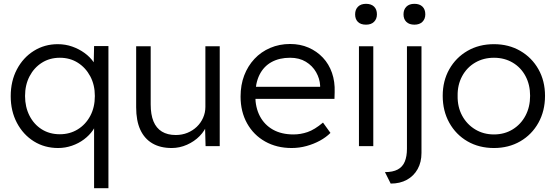

<svg xmlns="http://www.w3.org/2000/svg" viewBox="-20 -764 2906 1004"><path d="M472 220V-128L488 -137Q484 -109 465.5 -82.5Q447 -56 419 -35Q391 -14 356 -2Q321 10 284 10Q213 10 157 -25Q101 -60 68.5 -121.5Q36 -183 36 -261Q36 -340 68.5 -401.5Q101 -463 157 -498Q213 -533 282 -533Q322 -533 357.5 -520.5Q393 -508 422 -487Q451 -466 470 -438.5Q489 -411 493 -381L469 -387L472 -523H547V220ZM476 -262Q476 -320 452 -365Q428 -410 387 -436Q346 -462 293 -462Q240 -462 199 -436Q158 -410 134.5 -365Q111 -320 111 -262Q111 -205 134 -159.5Q157 -114 198 -88Q239 -62 293 -62Q345 -62 386.5 -87.5Q428 -113 452 -158Q476 -203 476 -262Z M692 -203V-522H768V-218Q768 -165 782.5 -129.5Q797 -94 826.5 -76Q856 -58 899 -58Q932 -58 960 -69.5Q988 -81 1009 -101Q1030 -121 1042 -148Q1054 -175 1054 -205V-522H1129V0H1055L1052 -110L1064 -116Q1052 -81 1024 -52.5Q996 -24 957.5 -7Q919 10 878 10Q818 10 776.5 -14.5Q735 -39 713.5 -86Q692 -133 692 -203Z M1238 -259Q1238 -320 1257 -369.5Q1276 -419 1310.5 -456Q1345 -493 1393 -513.5Q1441 -534 1497 -534Q1550 -534 1593.5 -515Q1637 -496 1668.5 -462.5Q1700 -429 1716 -383Q1732 -337 1730 -282L1729 -247H1294L1283 -310H1672L1654 -293V-317Q1652 -353 1633 -386.5Q1614 -420 1579.5 -441Q1545 -462 1497 -462Q1441 -462 1400 -439.5Q1359 -417 1337 -373Q1315 -329 1315 -264Q1315 -202 1339 -156.5Q1363 -111 1407.5 -86Q1452 -61 1515 -61Q1552 -61 1588.5 -73.5Q1625 -86 1669 -123L1708 -69Q1685 -46 1653 -28.5Q1621 -11 1583 -0.5Q1545 10 1505 10Q1427 10 1366.5 -24Q1306 -58 1272 -119Q1238 -180 1238 -259Z M1857 0V-522H1932V0ZM1837 -689Q1837 -714 1852 -729Q1867 -744 1894 -744Q1921 -744 1936 -729.5Q1951 -715 1951 -689Q1951 -665 1936 -650Q1921 -635 1894 -635Q1866 -635 1851.5 -649.5Q1837 -664 1837 -689Z M1993 136Q2034 136 2059.5 122.5Q2085 109 2096.5 81.5Q2108 54 2108 14V-522H2184V36Q2184 84 2164 120Q2144 156 2108 176Q2072 196 2023 196ZM2090 -689Q2090 -714 2105 -729Q2120 -744 2147 -744Q2174 -744 2189 -729.5Q2204 -715 2204 -689Q2204 -665 2189 -650Q2174 -635 2147 -635Q2120 -635 2105 -649.5Q2090 -664 2090 -689Z M2295 -263Q2295 -341 2329.5 -402Q2364 -463 2424.5 -498Q2485 -533 2563 -533Q2640 -533 2700.5 -498Q2761 -463 2795.5 -402Q2830 -341 2830 -263Q2830 -184 2795.5 -122Q2761 -60 2700.5 -25Q2640 10 2563 10Q2485 10 2424.5 -25Q2364 -60 2329.5 -122Q2295 -184 2295 -263ZM2752 -263Q2752 -321 2728 -366Q2704 -411 2661 -436.5Q2618 -462 2563 -462Q2508 -462 2464.5 -436.5Q2421 -411 2396.5 -365.5Q2372 -320 2373 -263Q2372 -205 2396.5 -159.5Q2421 -114 2464.5 -87.5Q2508 -61 2563 -61Q2618 -61 2661 -87.5Q2704 -114 2728 -159.5Q2752 -205 2752 -263Z"/></svg>

Font: Mach Light
Style: Regular
Weight: 300
Version: Version 1.002